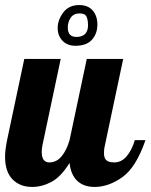

<svg xmlns="http://www.w3.org/2000/svg" viewBox="-28 -733 595 759"><path d="M219 -572C231.7 -558.7 248.7 -552 270 -552C299.3 -552 321.2 -560 335.5 -576C349.8 -592 357 -612 357 -636C357 -658.7 350.8 -677.2 338.5 -691.5C326.2 -705.8 308.3 -713 285 -713C257.7 -713 236.7 -703.2 222 -683.5C207.3 -663.8 200 -643.3 200 -622C200 -602 206.3 -585.3 219 -572ZM308.5 -599C300.8 -591 289.3 -587 274 -587C251.3 -587 240 -599.3 240 -624C240 -638.7 243.8 -651.7 251.5 -663C259.2 -674.3 271 -680 287 -680C301 -680 310 -675.7 314 -667C318 -658.3 320 -647 320 -633C320 -618.3 316.2 -607 308.5 -599ZM21.5 -24C41.2 -4 67 6 99 6C125 6 150.5 -0.7 175.5 -14C200.5 -27.3 224.3 -52.3 247 -89C250.3 -57.7 260.5 -34 277.5 -18C294.5 -2 317.3 6 346 6C382.7 6 419.2 -6.8 455.5 -32.5C491.8 -58.2 522.3 -107 547 -179H505C497 -152.3 486.2 -131 472.5 -115C458.8 -99 442.7 -91 424 -91C409.3 -91 398.8 -93.8 392.5 -99.5C386.2 -105.2 383 -114.7 383 -128C383 -139.3 384.3 -150 387 -160L459 -500H315L247 -179C239 -151.7 228.3 -130.2 215 -114.5C201.7 -98.8 185.7 -91 167 -91C147 -91 137 -104.7 137 -132C137 -140.7 138 -150 140 -160L212 -500H68L0 -179C-5.3 -152.3 -8 -130.7 -8 -114C-8 -74 1.8 -44 21.5 -24Z"/></svg>

Font: DonutKreme
Style: Regular
Weight: 400
Designer: Impallari Type
Foundry: Impallari Type
Version: Version 2.100